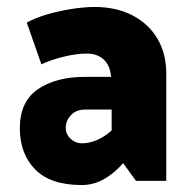

<svg xmlns="http://www.w3.org/2000/svg" viewBox="-20 -520 546 552"><path d="M169 -152Q169 -173 184 -189Q199 -205 225 -205H301V-145Q281 -127 259 -117.5Q237 -108 216 -108Q203 -108 192.5 -114Q182 -120 175.5 -130Q169 -140 169 -152ZM99 -335Q126 -348 163 -357Q200 -366 230 -366Q259 -366 277.5 -349.5Q296 -333 299 -302L300 -299H224Q141 -299 89 -263.5Q37 -228 37 -151Q37 -78 81 -33Q125 12 215 12Q249 12 279 -5Q309 -22 334 -51L371 0H458V-309Q458 -366 432.5 -409Q407 -452 360.5 -476Q314 -500 252 -500Q222 -500 184.5 -494Q147 -488 113.5 -478Q80 -468 57 -455Z"/></svg>

Font: Catamaran ExtraBold
Style: Regular
Weight: 800
Designer: Pria Ravichandran
Version: Version 2.000